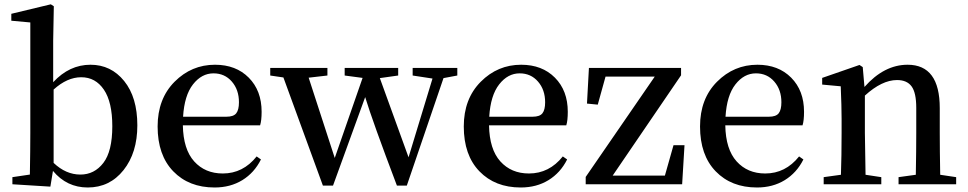

<svg xmlns="http://www.w3.org/2000/svg" viewBox="-20 -834 4379 869"><path d="M222.7 -428.7V-96.7Q278.3 -43.9 343.8 -43.9Q407.2 -43.9 447.8 -96.7Q488.3 -149.4 488.3 -262.7Q488.3 -372.1 450.2 -428.2Q412.1 -484.4 347.7 -484.4Q284.2 -484.4 222.7 -428.7ZM220.7 -649.4V-461.9Q293.9 -541 389.6 -541Q482.4 -541 542 -467.3Q601.6 -393.6 601.6 -266.6Q601.6 -142.6 539.1 -64Q476.6 14.6 377 14.6Q282.2 14.6 219.7 -60.5L208 10.7L36.1 0V-32.2L115.2 -43.9Q117.2 -155.3 117.2 -232.4V-732.4L31.2 -740.2V-771.5L210 -814.5L223.6 -805.7Z M808.6 -305.7H1004.9Q1037.1 -305.7 1049.3 -321.3Q1061.5 -336.9 1061.5 -371.1Q1061.5 -427.7 1029.3 -464.8Q997.1 -502 946.3 -502Q892.6 -502 853.5 -452.1Q814.5 -402.3 808.6 -305.7ZM1157.2 -266.6H807.6Q809.6 -158.2 858.9 -103.5Q908.2 -48.8 988.3 -48.8Q1080.1 -48.8 1141.6 -126L1161.1 -112.3Q1130.9 -51.8 1076.7 -18.6Q1022.5 14.6 951.2 14.6Q835 14.6 764.2 -58.6Q693.4 -131.8 693.4 -261.7Q693.4 -386.7 770 -463.9Q846.7 -541 953.1 -541Q1047.9 -541 1106 -482.4Q1164.1 -423.8 1164.1 -328.1Q1164.1 -288.1 1157.2 -266.6Z M2049.8 -526.4V-492.2L1987.3 -480.5L1821.3 5.9H1776.4Q1666 -285.2 1632.8 -394.5L1487.3 5.9H1441.4L1262.7 -483.4L1203.1 -492.2V-526.4H1461.9V-492.2L1377 -482.4L1495.1 -119.1L1621.1 -481.4L1540 -492.2V-526.4H1782.2V-492.2L1699.2 -480.5L1829.1 -122.1L1937.5 -478.5L1847.7 -492.2V-526.4Z M2194.3 -305.7H2390.6Q2422.9 -305.7 2435.1 -321.3Q2447.3 -336.9 2447.3 -371.1Q2447.3 -427.7 2415 -464.8Q2382.8 -502 2332 -502Q2278.3 -502 2239.3 -452.1Q2200.2 -402.3 2194.3 -305.7ZM2543 -266.6H2193.4Q2195.3 -158.2 2244.6 -103.5Q2293.9 -48.8 2374 -48.8Q2465.8 -48.8 2527.3 -126L2546.9 -112.3Q2516.6 -51.8 2462.4 -18.6Q2408.2 14.6 2336.9 14.6Q2220.7 14.6 2149.9 -58.6Q2079.1 -131.8 2079.1 -261.7Q2079.1 -386.7 2155.8 -463.9Q2232.4 -541 2338.9 -541Q2433.6 -541 2491.7 -482.4Q2549.8 -423.8 2549.8 -328.1Q2549.8 -288.1 2543 -266.6Z M3028.3 -176.8H3078.1L3067.4 0H2630.9V-33.2L2943.4 -487.3H2720.7L2685.5 -360.4L2636.7 -365.2L2645.5 -526.4H3062.5V-493.2L2752.9 -39.1H2989.3Z M3263.7 -305.7H3460Q3492.2 -305.7 3504.4 -321.3Q3516.6 -336.9 3516.6 -371.1Q3516.6 -427.7 3484.4 -464.8Q3452.1 -502 3401.4 -502Q3347.7 -502 3308.6 -452.1Q3269.5 -402.3 3263.7 -305.7ZM3612.3 -266.6H3262.7Q3264.6 -158.2 3314 -103.5Q3363.3 -48.8 3443.4 -48.8Q3535.2 -48.8 3596.7 -126L3616.2 -112.3Q3585.9 -51.8 3531.7 -18.6Q3477.5 14.6 3406.2 14.6Q3290 14.6 3219.2 -58.6Q3148.4 -131.8 3148.4 -261.7Q3148.4 -386.7 3225.1 -463.9Q3301.8 -541 3408.2 -541Q3502.9 -541 3561 -482.4Q3619.1 -423.8 3619.1 -328.1Q3619.1 -288.1 3612.3 -266.6Z M4235.4 -43 4307.6 -32.2V0H4046.9V-32.2L4125 -43Q4127 -154.3 4127 -232.4V-345.7Q4127 -414.1 4106 -442.9Q4085 -471.7 4040 -471.7Q3971.7 -471.7 3894.5 -401.4V-232.4Q3894.5 -210 3897.5 -43L3968.8 -32.2V0H3708V-32.2L3786.1 -43Q3789.1 -127.9 3789.1 -232.4V-295.9Q3789.1 -351.6 3785.2 -443.4L3701.2 -451.2V-481.4L3870.1 -540L3884.8 -530.3L3892.6 -440.4Q3981.4 -541 4087.9 -541Q4233.4 -541 4233.4 -344.7V-232.4Q4233.4 -154.3 4235.4 -43Z"/></svg>

Font: GenYoMin TW TTF SemiBold
Style: Regular
Weight: 600
Version: Version 1.300